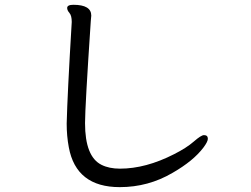

<svg xmlns="http://www.w3.org/2000/svg" viewBox="-20 -746 1040 797"><path d="M477.1 30.8Q295.9 30.8 265.6 -134.8Q256.8 -181.2 256.8 -232.9Q259.8 -355 277.8 -654.8Q277.8 -681.2 268.3 -692.1Q258.8 -703.1 258.8 -712.9Q258.8 -726.1 284.7 -726.1Q358.9 -726.1 358.9 -681.2L356.9 -659.2Q333 -300.8 333 -234.9Q333 -96.2 400.9 -62Q432.6 -45.9 478 -45.9Q585 -45.9 702.6 -106Q753.9 -131.8 784.4 -158.4Q814.9 -185.1 826.7 -185.1Q842.8 -185.1 842.8 -169.9Q842.8 -158.2 824.7 -133.8Q782.7 -78.1 696.8 -28.8Q595.7 30.8 477.1 30.8Z"/></svg>

Font: LXGW WenKai GB Screen
Style: Regular
Weight: 400
Designer: LXGW / Fontworks Inc.
Foundry: LXGW / Fontworks Inc.
Version: Version 1.321;February 19, 2024;FontCreator 14.0.0.2901 64-b